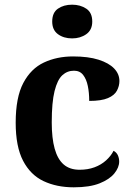

<svg xmlns="http://www.w3.org/2000/svg" viewBox="-20 -790 567 820"><path d="M295 10Q222 10 166 -16.5Q110 -43 78.5 -103.5Q47 -164 47 -266Q47 -374 79.5 -435.5Q112 -497 167.5 -523Q223 -549 292 -549Q357 -549 401 -535Q445 -521 467.5 -497.5Q490 -474 490 -444Q490 -423 479.5 -403Q469 -383 441 -371Q413 -359 361 -359Q361 -394 355 -423Q349 -452 335 -470Q321 -488 296 -488Q267 -488 246 -468.5Q225 -449 213 -401Q201 -353 201 -267Q201 -200 213.5 -155Q226 -110 252 -87.5Q278 -65 320 -65Q355 -65 383.5 -75.5Q412 -86 433 -105Q454 -124 465 -146Q478 -139 483.5 -126.5Q489 -114 489 -100Q489 -75 468.5 -49.5Q448 -24 405.5 -7Q363 10 295 10ZM288 -626Q252 -626 227.5 -644Q203 -662 203 -698Q203 -736 227.5 -753Q252 -770 288 -770Q323 -770 348.5 -753Q374 -736 374 -698Q374 -662 348.5 -644Q323 -626 288 -626Z"/></svg>

Font: Noto Serif Hebrew
Style: Bold
Weight: 700
Version: Version 2.003